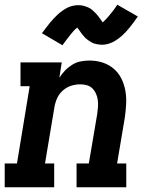

<svg xmlns="http://www.w3.org/2000/svg" viewBox="-24 -795 644 815"><path d="M-4 0V-101H48L102 -429H63V-530H238L228 -465Q238 -481 252 -495.5Q266 -510 283 -520.5Q300 -531 319 -534.5Q338 -538 356 -538Q385 -538 411.5 -529.5Q438 -521 458.5 -503.5Q479 -486 491 -462Q503 -438 508 -410.5Q513 -383 511.5 -354.5Q510 -326 506 -297L473 -101H512V0H301V-101H353L389 -313Q391 -328 392 -342.5Q393 -357 391 -371Q389 -385 383.5 -397.5Q378 -410 368.5 -419.5Q359 -429 345.5 -433Q332 -437 317 -437Q297 -437 278 -431Q259 -425 243 -411Q227 -397 218.5 -378Q210 -359 207 -340L167 -101H206V0ZM241 -603 154 -654Q164 -667 172.5 -678.5Q181 -690 189 -699.5Q197 -709 205 -717.5Q213 -726 220.5 -733Q228 -740 239 -748Q250 -756 260.5 -761.5Q271 -767 283.5 -770Q296 -773 307 -773Q313 -773 319 -772.5Q325 -772 330.5 -770.5Q336 -769 341.5 -767Q347 -765 352.5 -762.5Q358 -760 361.5 -757.5Q365 -755 370 -750.5Q375 -746 379.5 -741.5Q384 -737 387.5 -733Q391 -729 394 -725Q397 -721 399.5 -717.5Q402 -714 405.5 -709Q409 -704 412 -700Q420 -707 426 -713.5Q432 -720 439.5 -729Q447 -738 456 -749.5Q465 -761 474 -775L561 -725Q552 -712 543.5 -700.5Q535 -689 527 -679Q519 -669 511 -660.5Q503 -652 495.5 -645Q488 -638 477 -630Q466 -622 455 -616.5Q444 -611 432 -608Q420 -605 408 -605Q402 -605 396 -606Q390 -607 384.5 -608Q379 -609 373.5 -611Q368 -613 363 -616Q358 -619 354.5 -621.5Q351 -624 345.5 -628Q340 -632 336 -636.5Q332 -641 328.5 -645Q325 -649 322 -653Q319 -657 316.5 -661Q314 -665 310 -670Q306 -675 304 -678Q296 -672 289.5 -665Q283 -658 276 -649Q269 -640 260 -628.5Q251 -617 241 -603Z"/></svg>

Font: Iosevka Curly Slab ExObl
Style: Bold
Weight: 700
Width: 7
Italic angle: -9°
Monospace: yes
Designer: Belleve Invis
Foundry: Belleve Invis
Version: Version 11.0.0; ttfautohint (v1.8.3)